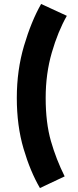

<svg xmlns="http://www.w3.org/2000/svg" viewBox="-20 -801 393 971"><path d="M65 -306Q65 -446 101.5 -569.5Q138 -693 188 -781L318 -721Q273 -642 242 -535Q211 -428 211 -306Q211 -180 237.5 -87.5Q264 5 307 91L182 150Q133 66 99 -49.5Q65 -165 65 -306Z"/></svg>

Font: XXII Aven Bold
Style: Regular
Weight: 700
Designer: Lecter Johnson
Foundry: Doubletwo Studios
Version: Version 1.001